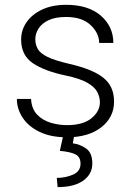

<svg xmlns="http://www.w3.org/2000/svg" viewBox="-20 -558 547 794"><path d="M393.1 -134.8Q393.1 -156.7 382.3 -177.5Q371.6 -198.2 341.1 -215.8Q310.5 -233.4 252 -245.6Q163.6 -264.2 115.5 -296.9Q67.4 -329.6 67.4 -394.5Q67.4 -434.1 90.1 -466.6Q112.8 -499 154.5 -518.6Q196.3 -538.1 253.4 -538.1Q345.2 -538.1 397 -493.2Q448.7 -448.2 448.7 -380.4H390.1Q390.1 -420.9 354.7 -454.3Q319.3 -487.8 253.4 -487.8Q208 -487.8 179.9 -474.1Q151.9 -460.4 138.9 -439.2Q126 -418 126 -396Q126 -373 136.5 -355Q147 -336.9 177.2 -322.3Q207.5 -307.6 266.6 -293.9Q362.8 -272 407.2 -236.6Q451.7 -201.2 451.7 -138.2Q451.7 -72.8 398.7 -31.5Q345.7 9.8 256.8 9.8Q189.9 9.8 143.6 -12.7Q97.2 -35.2 73.5 -71.5Q49.8 -107.9 49.8 -148.9H108.4Q110.8 -107.4 133.8 -83.7Q156.7 -60.1 190.2 -50.3Q223.6 -40.5 256.8 -40.5Q323.7 -40.5 358.4 -69.1Q393.1 -97.7 393.1 -134.8ZM241.2 3.4H286.6L281.2 34.7Q311.5 38.6 336.7 56.6Q361.8 74.7 361.8 118.2Q361.8 162.1 324.2 189Q286.6 215.8 218.3 215.8L214.8 177.7Q251 177.7 282 164.1Q313 150.4 313 119.1Q313 90.8 292 80.3Q271 69.8 227.5 65.9Z"/></svg>

Font: Vazirmatn UI ExtraLight
Style: Regular
Weight: 200
Designer: Saber Rastikerdar
Foundry: Saber Rastikerdar
Version: Version 33.003